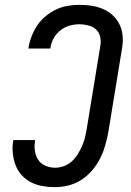

<svg xmlns="http://www.w3.org/2000/svg" viewBox="-20 -763 540 791"><path d="M206 8Q180 8 154.5 3.5Q129 -1 107 -12.5Q85 -24 68.5 -42.5Q52 -61 43.5 -84.5Q35 -108 32.5 -134Q30 -160 35 -186H125Q121 -165 123.5 -144Q126 -123 136.5 -106Q147 -89 166.5 -80.5Q186 -72 207 -72Q225 -72 243 -78.5Q261 -85 275 -97.5Q289 -110 299.5 -126.5Q310 -143 317.5 -160Q325 -177 329.5 -194.5Q334 -212 337 -230L393 -572Q397 -591 393 -610Q389 -629 376.5 -641Q364 -653 345 -658Q326 -663 307 -663Q287 -663 267 -657.5Q247 -652 229.5 -638.5Q212 -625 201.5 -606Q191 -587 188 -567L187 -563H97L98 -570Q102 -593 111.5 -616.5Q121 -640 135 -660.5Q149 -681 169.5 -697.5Q190 -714 212.5 -724.5Q235 -735 259.5 -739Q284 -743 308 -743Q334 -743 359 -739Q384 -735 406.5 -725Q429 -715 446.5 -698Q464 -681 474 -659Q484 -637 485.5 -611Q487 -585 482 -559L426 -217Q421 -190 413 -162.5Q405 -135 392 -109.5Q379 -84 359.5 -61Q340 -38 315 -22Q290 -6 262 1Q234 8 206 8Z"/></svg>

Font: Iosevka SS18 Medium
Style: Italic
Weight: 500
Italic angle: -9°
Monospace: yes
Designer: Belleve Invis
Foundry: Belleve Invis
Version: Version 25.1.1; ttfautohint (v1.8.4)